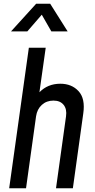

<svg xmlns="http://www.w3.org/2000/svg" viewBox="-20 -1005 509 1025"><path d="M29 0H119L172.5 -384Q178 -422 203.2 -445Q228.5 -468 265.5 -468Q301.5 -468 319.8 -445Q338 -422 332.5 -384L279 0H369L424.5 -399Q436 -478.5 399.5 -518.2Q363 -558 302 -558Q235 -558 190.5 -512.5L224 -750H134ZM39 -837.5H126L203 -926.5L254 -837.5H341L248 -985H173Z"/></svg>

Font: Mohave Medium
Style: Italic
Weight: 500
Italic angle: -8°
Designer: Gumpita Rahayu
Foundry: Tokotype
Version: Version 2.002; ttfautohint (v1.8.3)